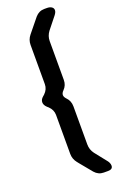

<svg xmlns="http://www.w3.org/2000/svg" viewBox="-169 -843 609 976"><g transform="rotate(-20 135.5 -355.5)"><path d="M161 -333Q151 -344 151 -354Q151 -365 162 -376Q182 -396 182 -425V-635Q182 -662 199 -685L250 -749Q261 -763 261 -774Q261 -785 251.5 -791.5Q242 -798 226 -798H212Q183 -798 163 -775L102 -700Q84 -678 84 -650V-438Q84 -410 62 -389L54 -382Q40 -370 40 -355Q40 -340 55 -326L62 -320Q84 -299 84 -271V-60Q84 -33 102 -10L163 64Q183 87 212 87H235Q261 87 261 67Q261 53 249 38L199 -25Q182 -48 182 -75V-282Q182 -312 162 -332Z"/></g></svg>

Font: WD-XL Lubrifont TC
Style: Regular
Weight: 400
Designer: [WD-XL Lubrifont] Copyright 2020-2022 (c) NightFurySL2001, Skr-ZERO; [ZCOOL QingKe HuangYou] Copyright 2018-2022 (c) The
Version: Version 2.001;hotconv 1.1.1;makeotfexe 2.6.0